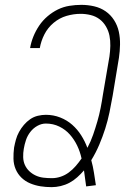

<svg xmlns="http://www.w3.org/2000/svg" viewBox="-20 -763 540 791"><path d="M193 8Q169 8 147 4.5Q125 1 104.5 -7.5Q84 -16 68.5 -31Q53 -46 44.5 -66Q36 -86 35.5 -109Q35 -132 38 -155Q41 -171 45.5 -187.5Q50 -204 58.5 -219.5Q67 -235 78.5 -248.5Q90 -262 104.5 -272Q119 -282 136 -286Q153 -290 169 -290Q200 -290 228 -279Q256 -268 277.5 -249Q299 -230 314.5 -205.5Q330 -181 340 -154Q354 -180 363.5 -207.5Q373 -235 381 -262.5Q389 -290 394.5 -318Q400 -346 404 -373L431 -531Q434 -552 434.5 -574Q435 -596 431 -616Q427 -636 416.5 -654Q406 -672 390 -684Q374 -696 353.5 -701Q333 -706 312 -706Q283 -706 254 -697.5Q225 -689 201 -669Q177 -649 163 -621.5Q149 -594 144 -565H104Q108 -589 117.5 -612.5Q127 -636 141.5 -657.5Q156 -679 176 -696Q196 -713 218.5 -724Q241 -735 266 -739Q291 -743 315 -743Q342 -743 368 -737Q394 -731 415 -716.5Q436 -702 450 -680Q464 -658 469.5 -632.5Q475 -607 474.5 -579.5Q474 -552 470 -525L444 -368Q438 -334 431 -300Q424 -266 413.5 -233Q403 -200 389 -167Q375 -134 356 -103Q363 -78 367 -52Q371 -26 375 0L335 5Q333 -11 330.5 -27.5Q328 -44 326 -61Q313 -46 298 -32.5Q283 -19 266 -10Q249 -1 230 3.5Q211 8 193 8ZM194 -29Q212 -29 230 -35Q248 -41 263.5 -52.5Q279 -64 292 -79Q305 -94 316 -110Q310 -138 298 -163Q286 -188 268 -208.5Q250 -229 224.5 -241.5Q199 -254 169 -254Q151 -254 134 -244.5Q117 -235 105 -219.5Q93 -204 87 -186Q81 -168 78 -150Q75 -133 75.5 -115.5Q76 -98 82.5 -83.5Q89 -69 100.5 -58Q112 -47 127 -40Q142 -33 159 -31Q176 -29 194 -29Z"/></svg>

Font: Iosevka Term Curly XLt Obl
Style: Regular
Weight: 200
Italic angle: -9°
Designer: Belleve Invis
Foundry: Belleve Invis
Version: Version 32.3.0